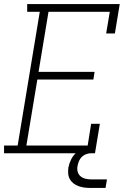

<svg xmlns="http://www.w3.org/2000/svg" viewBox="-27 -755 647 946"><path d="M-7 0V-38H60L169 -697H107V-735H563L539 -590H496L514 -697H212L163 -401H439L433 -363H157L103 -38H405L422 -145H465L441 0ZM418 171Q403 171 388 169Q373 167 359.5 162Q346 157 335 148.5Q324 140 317 127.5Q310 115 309 100Q308 85 310 70Q314 50 323.5 30.5Q333 11 349.5 -3Q366 -17 386.5 -23Q407 -29 427 -29L422 0Q410 0 397.5 4.5Q385 9 376 18Q367 27 362 39Q357 51 355 63Q352 78 356 92Q360 106 371 114.5Q382 123 396 126Q410 129 425 129H500L493 171Z"/></svg>

Font: Iosevka Slab XLtEx
Style: Italic
Weight: 200
Width: 7
Italic angle: -9°
Monospace: yes
Designer: Belleve Invis
Foundry: Belleve Invis
Version: Version 11.1.0; ttfautohint (v1.8.3)